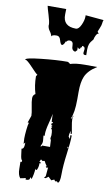

<svg xmlns="http://www.w3.org/2000/svg" viewBox="-122 -1153 744 1302"><g transform="rotate(10 249.5 -502.5)"><path d="M390.1 -824.7 393.1 -850.1Q393.1 -868.7 373 -868.7V-857.9L366.7 -858.9Q364.3 -845.2 355 -845.2L345.7 -855V-834L333.5 -821.8Q307.6 -826.2 308.6 -858.9Q309.1 -890.1 284.2 -890.1Q269 -890.1 261.2 -876.5L257.3 -879.4Q257.3 -872.1 250.5 -861.8Q243.7 -851.6 237.5 -851.6Q231.4 -851.6 227.1 -860.4Q222.7 -869.1 219.7 -879.9Q212.9 -908.2 191.9 -908.2Q158.2 -908.2 155.3 -895Q153.8 -910.6 139.6 -929.4Q125.5 -948.2 125.5 -970.2H126.5Q126.5 -991.2 112.3 -1036.6Q98.1 -1082 95.7 -1096.2H223.6L222.7 -1059.6Q220.2 -976.6 311 -976.6Q330.1 -976.6 345.5 -1009.5Q360.8 -1042.5 360.8 -1070.3L360.4 -1077.6L485.8 -1066.4Q481 -1054.2 480.5 -1042.7Q480 -1031.2 470 -1007.8Q460 -984.4 460 -981L470.2 -970.2Q459.5 -970.2 451.7 -954.8Q443.8 -939.5 441.4 -924.8Q422.9 -904.3 417 -888.7Q411.1 -873 411.1 -851.6L411.6 -811.5H401.9Q390.1 -811.5 390.1 -824.7ZM403.8 -559.1V-506.8Q403.8 -412.6 383.3 -371.1Q392.6 -371.1 392.6 -382.3V-386.2L401.4 -393.6Q393.6 -385.7 393.6 -366.9Q393.6 -348.1 400.6 -312Q407.7 -275.9 408.2 -269H398.9V-288.1Q390.1 -270.5 390.1 -251.5V-246.6L401.4 -232.9L399.4 -258.3H409.2V-254.4Q409.2 -212.9 397.9 -130.1Q386.7 -47.4 386.7 12Q386.7 71.3 371.6 73.2L364.3 65.4L352.5 67.4L344.7 56.6L323.2 65.9L324.7 64.5L303.2 44.4L285.2 57.6L273.4 56.6L283.7 44.4Q283.7 34.2 286.4 13.7Q289.1 -6.8 289.1 -17.6L280.3 -11.7L271.5 -22.5H279.3Q267.1 -38.6 258.3 -56.6L243.7 -53.7L232.4 -62.5L223.6 -44.4H232.4L233.4 -33.7L226.1 -35.2L226.6 -26.9Q226.6 -16.6 222.4 -1.5Q218.3 13.7 213.1 13.7Q208 13.7 206.1 5.9Q203.1 49.8 192.4 79.6L181.2 68.4V75.2Q181.2 83 175.8 86.9Q168.9 90.8 153.3 90.8L152.3 79.6Q138.2 84.5 115.7 87.9Q98.6 67.9 98.4 25.9Q98.1 -16.1 97.7 -22.5L105.5 -21.5L107.4 -33.7Q98.6 -36.1 94.5 -72Q90.3 -107.9 89.4 -111.3Q107.4 -111.3 107.4 -147.5V-156.2L97.7 -145.5L95.7 -183.1Q95.7 -206.1 99.4 -241.7Q103 -277.3 108.4 -293H99.6L116.7 -341.8Q116.7 -361.3 108.6 -400.4Q100.6 -439.5 100.6 -460.9Q100.6 -482.4 118.2 -492.2Q101.1 -547.4 100.6 -611.8L108.4 -623.5Q99.6 -627.4 61.3 -668.7Q22.9 -710 11.2 -710H8.3Q8.3 -722.7 113.3 -734.1Q218.3 -745.6 293.5 -745.6Q300.8 -745.6 314 -733.9Q350.6 -746.1 416 -746.1L498.5 -745.6Q438.5 -708 419.9 -662.6Q403.8 -624 403.8 -559.1ZM228.5 -235.8 229.5 -224.6H220.7L224.1 -187Q224.1 -168.9 214.8 -156.2L215.3 -145.5L224.1 -156.2H277.8L275.4 -202.1L270 -213.4L273.4 -235.8Q273.4 -281.2 261.7 -281.2L270 -293H261.7L269 -302.7H260.7L259.8 -314.9Q268.1 -314.9 268.1 -325.7H259.3L256.8 -380.4Q254.4 -362.3 241.5 -313.2Q228.5 -264.2 228.5 -235.8ZM400.4 -177.2 396 -179.2Q395 -179.2 395 -173.3V-165.5Q395 -166.5 402.3 -178.2Q401.4 -177.2 400.4 -177.2ZM374.5 75.7 369.6 73.2ZM322.3 67.4Q322.3 65.9 323.2 65.9Z"/></g></svg>

Font: Butcherman
Style: Regular
Weight: 400
Version: Version 001.004